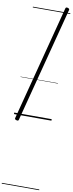

<svg xmlns="http://www.w3.org/2000/svg" viewBox="-232 -1563 970 2550"><g transform="rotate(10 252.5 -288.5)"><path d="M46 75Q32 71 27 65Q22 59 25 49L428 -1501Q431 -1511 438.5 -1514Q446 -1517 460 -1513Q472 -1509 477.5 -1503Q483 -1497 480 -1487L77 63Q75 73 67.5 76Q60 79 46 75ZM0 928H505V938H0ZM0 -20H505V0H0ZM0 -505H505V-500H0ZM0 -1448H505V-1438H0Z"/></g></svg>

Font: Playwrite ID Guides
Style: Regular
Weight: 400
Designer: Veronika Burian, José Scaglione
Foundry: TypeTogether
Version: Version 1.003